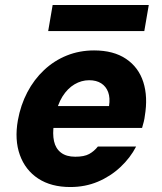

<svg xmlns="http://www.w3.org/2000/svg" viewBox="-20 -741 651 773"><path d="M263 12Q186 12 134 -22Q82 -56 60 -117Q38 -178 52 -257Q63 -318 90 -369.5Q117 -421 157.5 -459Q198 -497 249 -517.5Q300 -538 359 -538Q437 -538 487.5 -504Q538 -470 557 -410.5Q576 -351 563 -274Q562 -264 559 -251.5Q556 -239 552 -226H152L168 -314H419Q424 -347 415.5 -370Q407 -393 387.5 -405.5Q368 -418 339 -418Q308 -418 280 -401.5Q252 -385 231.5 -352.5Q211 -320 202 -270L197 -241Q191 -202 197.5 -172.5Q204 -143 225.5 -126.5Q247 -110 283 -110Q319 -110 339 -121Q359 -132 374 -151H528Q505 -106 465 -68.5Q425 -31 374 -9.5Q323 12 263 12ZM174 -616 192 -721H579L561 -616Z"/></svg>

Font: DM Sans 9pt Black
Style: Italic
Weight: 900
Italic angle: -10°
Version: Version 4.004;gftools[0.9.30]